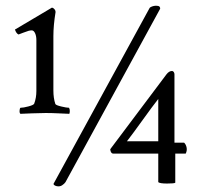

<svg xmlns="http://www.w3.org/2000/svg" viewBox="-20 -650 723 683"><path d="M591.8 -397.5Q595.7 -397.5 598.1 -393.8Q600.6 -390.1 600.6 -385.7V-142.6Q600.6 -142.6 634.8 -142.6Q641.6 -136.2 643.8 -125.2Q646 -114.3 640.6 -103.5H603.5V0Q600.6 2.9 574.2 2.9Q548.8 2.9 543 -2V-103.5H381.8Q373.5 -105 372.1 -119.1L572.3 -385.7Q581.5 -397.5 591.8 -397.5ZM543 -147.5Q543 -147.5 543 -297.9Q522.5 -272 487.8 -223.6Q453.1 -175.3 431.6 -147.5ZM169.9 -521.5V-328.1Q169.9 -300.8 176.8 -280.3Q178.2 -275.9 197.8 -271.2Q217.3 -266.6 225.6 -266.6Q228.5 -261.7 228.3 -254.6Q228 -247.6 226.6 -245.1Q211.9 -245.6 188 -246.8Q164.1 -248 142.6 -248Q121.1 -248 93.5 -246.8Q65.9 -245.6 52.7 -245.1Q49.3 -247.6 49.6 -255.6Q49.8 -263.7 52.7 -266.6Q63 -266.6 81.3 -271.5Q99.6 -276.4 101.6 -281.2Q109.4 -301.8 109.4 -326.2V-507.8Q109.4 -522 104.7 -532Q100.1 -542 92.8 -542Q87.9 -542 81.5 -540.3Q75.2 -538.6 62.7 -533.7Q50.3 -528.8 45.9 -527.3Q37.6 -531.2 33.2 -544.9Q46.4 -553.2 165 -623Q170.4 -621.6 174.1 -616.9Q177.7 -612.3 177.7 -607.4Q169.9 -559.6 169.9 -521.5ZM181.6 12.2Q177.2 11.2 174.3 9.3Q171.4 7.8 170.9 5.9L170.4 3.9L512.2 -621.6Q512.7 -623 516.8 -625.2Q521 -627.4 527.6 -628.9Q534.2 -630.4 542.5 -628.9Q549.8 -627.4 549.8 -619.1L212.9 -2Q209 3.9 200.7 9.3Q192.4 14.6 181.6 12.2Z"/></svg>

Font: Amiri
Style: Slanted
Weight: 400
Italic angle: 9°
Designer: Khaled Hosny
Version: Version 000.107